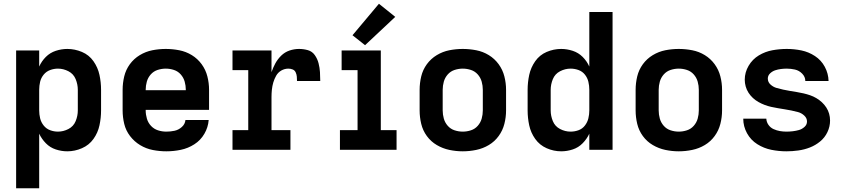

<svg xmlns="http://www.w3.org/2000/svg" viewBox="-20 -799 4504 1024"><path d="M66 205H189V-86Q202 -58 224.5 -35Q247 -12 277.5 -2Q308 8 339 8Q379 8 417 -8.5Q455 -25 478.5 -58Q502 -91 510.5 -130.5Q519 -170 519 -210V-320Q519 -360 510.5 -399.5Q502 -439 478.5 -472.5Q455 -506 417 -522Q379 -538 339 -538Q308 -538 277.5 -528Q247 -518 224.5 -495.5Q202 -473 189 -444V-530H66ZM289 -97Q268 -97 247.5 -104.5Q227 -112 213 -129.5Q199 -147 194 -168Q189 -189 189 -210V-320Q189 -342 194 -363Q199 -384 213 -401Q227 -418 247.5 -425.5Q268 -433 289 -433Q318 -433 345 -419Q372 -405 383.5 -377Q395 -349 395 -320V-210Q395 -181 383.5 -153Q372 -125 345 -111Q318 -97 289 -97Z M867 8Q906 8 944.5 0Q983 -8 1016.5 -29.5Q1050 -51 1070 -85.5Q1090 -120 1093 -159H969Q967 -137 949.5 -121.5Q932 -106 910.5 -101.5Q889 -97 867 -97Q844 -97 822.5 -104Q801 -111 785.5 -127.5Q770 -144 763.5 -166Q757 -188 757 -210V-213H1095V-320Q1095 -356 1086 -391.5Q1077 -427 1055.5 -456.5Q1034 -486 1003 -505Q972 -524 936 -531Q900 -538 864 -538Q828 -538 792.5 -531Q757 -524 725.5 -505Q694 -486 672.5 -456.5Q651 -427 642.5 -391.5Q634 -356 634 -320V-210Q634 -174 642.5 -138.5Q651 -103 673.5 -73.5Q696 -44 727.5 -25Q759 -6 795 1Q831 8 867 8ZM757 -318V-320Q757 -342 763 -363.5Q769 -385 784 -402Q799 -419 820.5 -426Q842 -433 864 -433Q886 -433 907.5 -426Q929 -419 944 -402Q959 -385 965 -363.5Q971 -342 971 -320V-318Z M1220 0H1529V-105H1428V-281Q1428 -301 1430 -320.5Q1432 -340 1437.5 -359Q1443 -378 1453 -395.5Q1463 -413 1480.5 -423Q1498 -433 1518 -433Q1530 -433 1541 -428.5Q1552 -424 1557 -413Q1562 -402 1563 -390.5Q1564 -379 1564 -367H1688Q1688 -391 1686.5 -414.5Q1685 -438 1679 -461.5Q1673 -485 1659 -505Q1645 -525 1622 -531.5Q1599 -538 1575 -538Q1549 -538 1524 -529.5Q1499 -521 1480 -502.5Q1461 -484 1448.5 -461Q1436 -438 1428 -414V-530H1220V-425H1304V-105H1220Z M1793 0H2095V-105H2011V-530H1802V-425H1887V-105H1793ZM1927 -558 2088 -709 2001 -779 1860 -611Z M2448 8Q2484 8 2520 0.5Q2556 -7 2587 -25.5Q2618 -44 2639.5 -73.5Q2661 -103 2670 -138.5Q2679 -174 2679 -210V-320Q2679 -356 2670 -391.5Q2661 -427 2639.5 -456.5Q2618 -486 2587 -505Q2556 -524 2520 -531Q2484 -538 2448 -538Q2412 -538 2376.5 -531Q2341 -524 2309.5 -505Q2278 -486 2256.5 -456.5Q2235 -427 2226.5 -391.5Q2218 -356 2218 -320V-210Q2218 -174 2226.5 -138.5Q2235 -103 2256.5 -73.5Q2278 -44 2309.5 -25.5Q2341 -7 2376.5 0.5Q2412 8 2448 8ZM2448 -97Q2426 -97 2404.5 -104Q2383 -111 2368 -128Q2353 -145 2347 -166.5Q2341 -188 2341 -210V-320Q2341 -342 2347 -363.5Q2353 -385 2368 -402Q2383 -419 2404.5 -426Q2426 -433 2448 -433Q2470 -433 2491.5 -426Q2513 -419 2528 -402Q2543 -385 2549 -363.5Q2555 -342 2555 -320V-210Q2555 -188 2549 -166.5Q2543 -145 2528 -128Q2513 -111 2491.5 -104Q2470 -97 2448 -97Z M2973 8Q3004 8 3034.5 -2Q3065 -12 3087.5 -35Q3110 -58 3123 -86V0H3247V-735H3123V-444Q3110 -473 3087.5 -495.5Q3065 -518 3034.5 -528Q3004 -538 2973 -538Q2933 -538 2895.5 -522Q2858 -506 2834.5 -472.5Q2811 -439 2802.5 -399.5Q2794 -360 2794 -320V-210Q2794 -170 2802.5 -130.5Q2811 -91 2834.5 -58Q2858 -25 2895.5 -8.5Q2933 8 2973 8ZM3023 -97Q2994 -97 2967 -111Q2940 -125 2928.5 -153Q2917 -181 2917 -210V-320Q2917 -349 2928.5 -377Q2940 -405 2967 -419Q2994 -433 3023 -433Q3045 -433 3065.5 -425.5Q3086 -418 3099.5 -401Q3113 -384 3118 -363Q3123 -342 3123 -320V-210Q3123 -189 3118 -168Q3113 -147 3099.5 -129.5Q3086 -112 3065.5 -104.5Q3045 -97 3023 -97Z M3600 8Q3636 8 3672 0.5Q3708 -7 3739 -25.5Q3770 -44 3791.5 -73.5Q3813 -103 3822 -138.5Q3831 -174 3831 -210V-320Q3831 -356 3822 -391.5Q3813 -427 3791.5 -456.5Q3770 -486 3739 -505Q3708 -524 3672 -531Q3636 -538 3600 -538Q3564 -538 3528.5 -531Q3493 -524 3461.5 -505Q3430 -486 3408.5 -456.5Q3387 -427 3378.5 -391.5Q3370 -356 3370 -320V-210Q3370 -174 3378.5 -138.5Q3387 -103 3408.5 -73.5Q3430 -44 3461.5 -25.5Q3493 -7 3528.5 0.5Q3564 8 3600 8ZM3600 -97Q3578 -97 3556.5 -104Q3535 -111 3520 -128Q3505 -145 3499 -166.5Q3493 -188 3493 -210V-320Q3493 -342 3499 -363.5Q3505 -385 3520 -402Q3535 -419 3556.5 -426Q3578 -433 3600 -433Q3622 -433 3643.5 -426Q3665 -419 3680 -402Q3695 -385 3701 -363.5Q3707 -342 3707 -320V-210Q3707 -188 3701 -166.5Q3695 -145 3680 -128Q3665 -111 3643.5 -104Q3622 -97 3600 -97Z M4174 8Q4206 8 4238 3.5Q4270 -1 4299.5 -12.5Q4329 -24 4354 -44.5Q4379 -65 4393 -94.5Q4407 -124 4407 -156Q4407 -175 4402 -192.5Q4397 -210 4387 -225.5Q4377 -241 4363.5 -253.5Q4350 -266 4334 -275.5Q4318 -285 4300.5 -291Q4283 -297 4265.5 -301Q4248 -305 4230 -308Q4212 -311 4193.5 -314Q4175 -317 4157 -321Q4139 -325 4121.5 -330Q4104 -335 4089.5 -348Q4075 -361 4075 -380Q4075 -396 4087 -407.5Q4099 -419 4114 -424Q4129 -429 4145 -431Q4161 -433 4176 -433Q4198 -433 4220 -428Q4242 -423 4258.5 -406Q4275 -389 4275 -367H4399Q4398 -407 4379 -442.5Q4360 -478 4326.5 -500Q4293 -522 4254.5 -530Q4216 -538 4176 -538Q4138 -538 4099.5 -531Q4061 -524 4027 -503.5Q3993 -483 3972.5 -448Q3952 -413 3952 -374Q3952 -356 3957 -338Q3962 -320 3972 -304.5Q3982 -289 3995.5 -276.5Q4009 -264 4025 -255Q4041 -246 4058 -239.5Q4075 -233 4093 -229Q4111 -225 4129 -222Q4147 -219 4165.5 -216Q4184 -213 4201.5 -209.5Q4219 -206 4237 -201Q4255 -196 4269.5 -182.5Q4284 -169 4284 -151Q4284 -134 4270.5 -122Q4257 -110 4241 -105.5Q4225 -101 4208 -99Q4191 -97 4174 -97Q4157 -97 4139.5 -100Q4122 -103 4105.5 -110.5Q4089 -118 4078.5 -133Q4068 -148 4067 -166H3944Q3944 -125 3964 -88.5Q3984 -52 4019 -30Q4054 -8 4094 0Q4134 8 4174 8Z"/></svg>

Font: Iosevka Sparkle
Style: Bold
Weight: 700
Designer: Belleve Invis
Foundry: Belleve Invis
Version: Version 4.5.0; ttfautohint (v1.8.3)